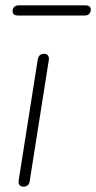

<svg xmlns="http://www.w3.org/2000/svg" viewBox="-20 -691 359 717"><path d="M67 6Q57 6 52.5 -0.5Q48 -7 50 -19L121 -469Q123 -480 129 -485Q135 -490 145 -490Q155 -490 159.5 -483.5Q164 -477 162 -465L91 -15Q90 -5 84 0.5Q78 6 67 6ZM48 -633Q27 -633 27 -649Q27 -660 33.5 -665.5Q40 -671 50 -671H298Q319 -671 319 -655Q319 -645 313 -639Q307 -633 296 -633Z"/></svg>

Font: Nunito ExtraLight ExtraLight
Style: Italic
Weight: 250
Italic angle: -9°
Version: Version 3.602